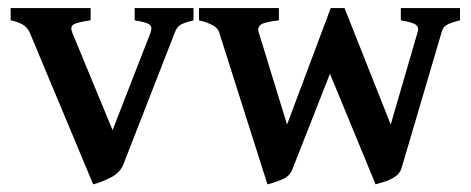

<svg xmlns="http://www.w3.org/2000/svg" viewBox="-20 -450 1185 483"><path d="M466.8 -398.9Q439.5 -392.1 431.9 -386.2Q424.3 -380.4 419.4 -367.2L290 -35.6Q281.7 -15.1 258.1 -3.2Q234.4 8.8 214.4 13.7L55.2 -367.2Q49.8 -379.4 39.8 -386.5Q29.8 -393.6 6.8 -398.9V-429.7H208V-398.9Q172.9 -394 164.3 -387.9Q155.8 -381.8 162.1 -367.2L263.2 -122.6L358.4 -367.2Q363.8 -381.3 357.2 -387.5Q350.6 -393.6 318.8 -398.9V-429.7H466.8Z M1137.2 -398.9Q1110.8 -392.1 1102.5 -386.5Q1094.2 -380.9 1091.3 -370.1L990.2 -27.3Q986.3 -13.7 973.6 -5.4Q960.9 2.9 946.8 7.3Q932.6 11.7 924.8 13.7L797.9 -293.9L814.9 -429.7Q814.9 -429.7 827.9 -429.7Q840.8 -429.7 846.7 -429.7L962.9 -136.7L1030.8 -370.1Q1034.2 -380.4 1027.1 -387Q1020 -393.6 988.3 -398.9V-429.7H1137.2ZM716.8 -27.3Q710 -6.3 687.5 2.4Q665 11.2 652.8 13.7L530.8 -370.1Q524.9 -388.2 480.5 -398.9V-429.7H681.6V-398.9Q641.1 -394 634.3 -386.5Q627.4 -378.9 630.4 -370.1L702.1 -136.7L812 -429.7Q818.4 -429.7 830.8 -429.7Q843.3 -429.7 843.3 -429.7L847.2 -358.9Z"/></svg>

Font: Namdhinggo SemiBold
Style: Regular
Weight: 600
Designer: Victor Gaultney
Foundry: SIL International
Version: Version 3.001